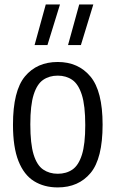

<svg xmlns="http://www.w3.org/2000/svg" viewBox="-20 -828 516 858"><path d="M238 9.5Q177 9.5 132 -18.5Q87 -46.5 62.5 -108.2Q38 -170 38 -270.5Q38 -422 91.5 -486.5Q145 -551 238 -551Q330 -551 384.2 -486Q438.5 -421 438.5 -271Q438.5 -119.5 384.8 -55Q331 9.5 238 9.5ZM238 -51.5Q276 -51.5 303.5 -70.2Q331 -89 346 -136.2Q361 -183.5 361 -269Q361 -356 345.8 -404Q330.5 -452 303 -471Q275.5 -490 238 -490Q200.5 -490 173 -471.2Q145.5 -452.5 130.5 -405.2Q115.5 -358 115.5 -272.5Q115.5 -185.5 130.2 -137.5Q145 -89.5 172.8 -70.5Q200.5 -51.5 238 -51.5ZM284 -626.5 334 -808H397L341.5 -626.5ZM134.5 -626.5 184.5 -808H248L192 -626.5Z"/></svg>

Font: Encode Sans Condensed Condensed
Style: Regular
Weight: 400
Width: 3
Designer: Multiple Designers
Foundry: Impallari Type
Version: Version 3.000; ttfautohint (v1.8.3) -l 8 -r 50 -G 200 -x 14 